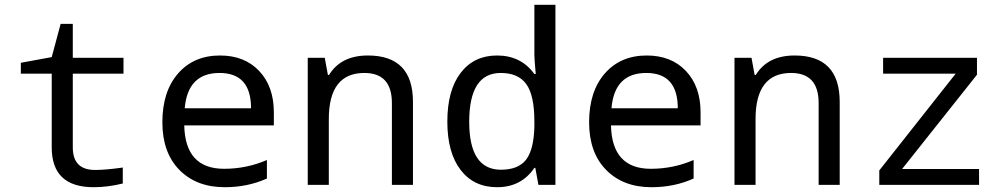

<svg xmlns="http://www.w3.org/2000/svg" viewBox="-20 -780 4241 810"><path d="M498 -73.2V-5.9Q434.6 9.8 375 9.8Q198.2 9.8 198.2 -158.2V-469.2H67.9V-515.1L198.2 -539.1L235.8 -679.2H287.1V-536.1H501V-469.2H287.1V-158.2Q287.1 -63 380.9 -63Q426.3 -63 498 -73.2Z M1135.3 -251H757.3Q761.2 -67.9 925.3 -67.9Q1020.5 -67.9 1106 -105V-26.9Q1024.9 9.8 928.2 9.8Q808.6 9.8 736.8 -63.2Q665 -136.2 665 -264.2Q665 -394 731.2 -470Q797.4 -545.9 908.2 -545.9Q1011.7 -545.9 1073.5 -480.5Q1135.3 -415 1135.3 -306.2ZM759.3 -323.2H1039.1Q1039.1 -472.2 906.2 -472.2Q772 -472.2 759.3 -323.2Z M1633.3 0V-345.2Q1633.3 -472.2 1517.1 -472.2Q1367.2 -472.2 1367.2 -277.8V0H1278.3V-536.1H1350.1L1363.3 -463.9H1368.2Q1418.5 -545.9 1532.2 -545.9Q1722.2 -545.9 1722.2 -350.1V0Z M2238.3 -71.8H2234.4Q2179.2 9.8 2077.1 9.8Q1979 9.8 1923.1 -63.2Q1867.2 -136.2 1867.2 -267.1Q1867.2 -398.9 1923.3 -472.4Q1979.5 -545.9 2077.1 -545.9Q2177.7 -545.9 2234.4 -467.8H2240.2Q2234.4 -530.8 2234.4 -546.9V-759.8H2323.2V0H2251.5ZM2234.4 -247.1V-267.1Q2234.4 -377.9 2200.4 -425Q2166.5 -472.2 2092.3 -472.2Q1959.5 -472.2 1959.5 -266.1Q1959.5 -64 2093.3 -64Q2167.5 -64 2200 -107.2Q2232.4 -150.4 2234.4 -247.1Z M2935.5 -251H2557.6Q2561.5 -67.9 2725.6 -67.9Q2820.8 -67.9 2906.2 -105V-26.9Q2825.2 9.8 2728.5 9.8Q2608.9 9.8 2537.1 -63.2Q2465.3 -136.2 2465.3 -264.2Q2465.3 -394 2531.5 -470Q2597.7 -545.9 2708.5 -545.9Q2812 -545.9 2873.8 -480.5Q2935.5 -415 2935.5 -306.2ZM2559.6 -323.2H2839.4Q2839.4 -472.2 2706.5 -472.2Q2572.3 -472.2 2559.6 -323.2Z M3433.6 0V-345.2Q3433.6 -472.2 3317.4 -472.2Q3167.5 -472.2 3167.5 -277.8V0H3078.6V-536.1H3150.4L3163.6 -463.9H3168.5Q3218.8 -545.9 3332.5 -545.9Q3522.5 -545.9 3522.5 -350.1V0Z M4110.4 0H3689.5V-61L4011.7 -469.2H3705.6V-536.1H4101.6V-464.8L3785.6 -66.9H4110.4Z"/></svg>

Font: Droid Sans Mono
Style: Regular
Weight: 400
Monospace: yes
Version: Version 1.00 build 112